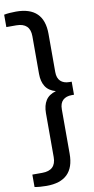

<svg xmlns="http://www.w3.org/2000/svg" viewBox="-130 -862 559 1137"><g transform="rotate(-10 150.0 -294.0)"><path d="M54 230Q33.5 230 15 228.5Q-3.5 227 -18 224V149.5H41.5Q124.5 149.5 124.5 69.5V-195Q124.5 -241 143.5 -271Q162.5 -301 205 -313Q162.5 -325 143.5 -355Q124.5 -385 124.5 -431V-657.5Q124.5 -737.5 41.5 -737.5H-18V-812Q-3.5 -815 15 -816.5Q33.5 -818 54 -818Q221 -818 221 -654.5V-425Q221 -388.5 240.2 -370.2Q259.5 -352 293.5 -352H307V-273.5H293.5Q259.5 -273.5 240.2 -255.5Q221 -237.5 221 -200.5V66.5Q221 230 54 230Z"/></g></svg>

Font: Encode Sans Cnd Md
Style: Regular
Weight: 500
Width: 3
Designer: Multiple Designers
Foundry: Impallari Type
Version: Version 3.002; ttfautohint (v1.8.3) -l 8 -r 50 -G 200 -x 14 